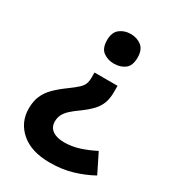

<svg xmlns="http://www.w3.org/2000/svg" viewBox="-180 -642 836 931"><g transform="rotate(30 238.5 -176.5)"><path d="M345 -259Q345 -226 336 -200Q327 -174 306.5 -151.5Q286 -129 252 -104Q222 -83 203.5 -66Q185 -49 176.5 -32Q168 -15 168 7Q168 38 191.5 55Q215 72 257 72Q299 72 340 59Q381 46 424 24L477 131Q428 158 371 175Q314 192 246 192Q142 192 84.5 142Q27 92 27 15Q27 -26 40 -56Q53 -86 79 -112Q105 -138 144 -166Q174 -188 189.5 -202.5Q205 -217 210.5 -231.5Q216 -246 216 -266V-295H345ZM361 -462Q361 -416 336 -397.5Q311 -379 275 -379Q241 -379 215.5 -397.5Q190 -416 190 -462Q190 -506 215.5 -525.5Q241 -545 275 -545Q311 -545 336 -525.5Q361 -506 361 -462Z"/></g></svg>

Font: Noto Sans Devanagari
Style: Bold
Weight: 700
Version: Version 2.003